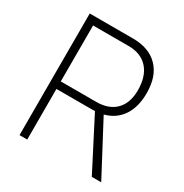

<svg xmlns="http://www.w3.org/2000/svg" viewBox="-161 -820 909 948"><g transform="rotate(30 293.0 -346.5)"><path d="M80.1 0V-693.4H326.2Q418.9 -693.4 469.7 -641.1Q520.5 -588.9 520.5 -493.2Q520.5 -413.6 486.3 -363Q452.1 -312.5 389.2 -295.9L545.9 0H492.2L343.3 -289.1Q335 -288.6 326.2 -288.6H124V0ZM326.2 -650.4H124V-331.5H326.2Q397.5 -331.5 436.5 -371.3Q475.6 -411.1 475.6 -483.4Q475.6 -563 436.5 -606.7Q397.5 -650.4 326.2 -650.4Z"/></g></svg>

Font: Caskaydia Cove ExtraLight
Style: Regular
Weight: 200
Monospace: yes
Designer: Aaron Bell
Foundry: Saja Typeworks
Version: Version 4.300; ttfautohint (v1.8.3)